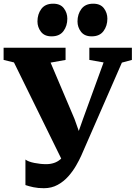

<svg xmlns="http://www.w3.org/2000/svg" viewBox="-42 -1001 734 1038"><path d="M195.5 16.5Q163.5 16.5 138.8 11.2Q114 6 95.5 -0.5V-138.5Q110 -127 143.5 -120.2Q177 -113.5 207.5 -113.5Q230 -113.5 249.2 -119.8Q268.5 -126 284 -139.2Q299.5 -152.5 310 -173.5L310.5 -100L33.5 -663.5L-22.5 -677V-743H312.5V-677L231.5 -662.5L361 -357.5L412 -214L355.5 -212.5L407 -358.5L518 -663.5L441 -677V-743H671V-677L617 -662.5L397 -159Q386.5 -135.5 369.2 -105.5Q352 -75.5 327.5 -47.8Q303 -20 270 -1.8Q237 16.5 195.5 16.5ZM236 -804.5Q198.5 -804.5 179.5 -829.2Q160.5 -854 160.5 -885Q160.5 -924.5 181.5 -952.8Q202.5 -981 245 -981H246Q284.5 -981 303.2 -956.2Q322 -931.5 322 -900Q322 -861 301 -832.8Q280 -804.5 237 -804.5ZM453 -804.5Q415 -804.5 396 -829.2Q377 -854 377 -885Q377 -924.5 398.2 -952.8Q419.5 -981 461.5 -981H462.5Q501 -981 519.8 -956.2Q538.5 -931.5 538.5 -900Q538.5 -861 517.5 -832.8Q496.5 -804.5 454 -804.5Z"/></svg>

Font: Merriweather 28pt Black
Style: Regular
Weight: 900
Version: Version 2.100